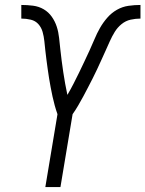

<svg xmlns="http://www.w3.org/2000/svg" viewBox="-20 -755 587 775"><path d="M163 0 212 -294Q206 -311 201 -329Q196 -347 192 -365.5Q188 -384 184.5 -402.5Q181 -421 178 -439.5Q175 -458 172.5 -476.5Q170 -495 167.5 -513.5Q165 -532 163 -551Q161 -570 159 -589Q157 -608 152 -626Q147 -644 135 -657.5Q123 -671 104.5 -675.5Q86 -680 66 -680V-735Q90 -735 113.5 -732Q137 -729 156.5 -717.5Q176 -706 189 -687.5Q202 -669 209 -647.5Q216 -626 218.5 -602.5Q221 -579 223.5 -556Q226 -533 229 -509.5Q232 -486 235.5 -463Q239 -440 243 -417.5Q247 -395 252 -372Q265 -394 276.5 -416.5Q288 -439 299 -461.5Q310 -484 320.5 -506.5Q331 -529 341.5 -551.5Q352 -574 361.5 -597Q371 -620 383.5 -642Q396 -664 413 -683.5Q430 -703 452 -715.5Q474 -728 498.5 -731.5Q523 -735 547 -735V-680Q527 -680 507 -675.5Q487 -671 470.5 -657.5Q454 -644 443 -626Q432 -608 423.5 -589Q415 -570 406.5 -551Q398 -532 389.5 -513.5Q381 -495 372.5 -476.5Q364 -458 354.5 -439.5Q345 -421 335.5 -402.5Q326 -384 316 -365.5Q306 -347 295.5 -329Q285 -311 273 -294L224 0Z"/></svg>

Font: Iosevka SS04 Light
Style: Italic
Weight: 300
Italic angle: -9°
Monospace: yes
Designer: Belleve Invis
Foundry: Belleve Invis
Version: Version 19.0.0; ttfautohint (v1.8.4)